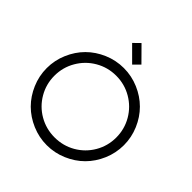

<svg xmlns="http://www.w3.org/2000/svg" viewBox="-235 -1065 1256 1256"><g transform="rotate(45 392.5 -437.5)"><path d="M415 -750 314.9 -850.1 358.9 -893.1 458 -793ZM254.6 -667.5Q320.8 -695.8 393.1 -695.8Q465.3 -695.8 531.5 -667.5Q597.7 -639.2 645.5 -591.3Q693.4 -543.5 721.7 -477.3Q750 -411.1 750 -338.9Q750 -266.6 721.7 -200.4Q693.4 -134.3 645.5 -86.4Q597.7 -38.6 531.5 -10.3Q465.3 18.1 393.1 18.1Q320.8 18.1 254.6 -10.3Q188.5 -38.6 140.6 -86.4Q92.8 -134.3 64.5 -200.4Q36.1 -266.6 36.1 -338.9Q36.1 -411.1 64.5 -477.3Q92.8 -543.5 140.6 -591.3Q188.5 -639.2 254.6 -667.5ZM145.3 -482.4Q106.9 -416.5 106.9 -338.9Q106.9 -261.2 145.3 -195.6Q183.6 -129.9 249.3 -92Q314.9 -54.2 393.1 -54.2Q471.2 -54.2 536.9 -92Q602.5 -129.9 640.9 -195.6Q679.2 -261.2 679.2 -338.9Q679.2 -416.5 640.9 -482.4Q602.5 -548.3 536.6 -586.7Q470.7 -625 393.1 -625Q315.4 -625 249.5 -586.7Q183.6 -548.3 145.3 -482.4Z"/></g></svg>

Font: Rawengulk
Style: Bold
Weight: 700
Version: Version 0.92